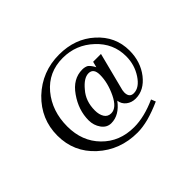

<svg xmlns="http://www.w3.org/2000/svg" viewBox="-137 -929 1196 1196"><g transform="rotate(-45 460.5 -331.0)"><path d="M409 -143Q370 -143 345.5 -177.5Q321 -212 321 -256Q321 -346 378 -427Q434 -508 517 -508Q541 -508 558 -498Q575 -483 589 -456L599 -494H668L603 -240Q601 -224 601 -222Q601 -176 640 -176Q689 -176 729 -237Q769 -298 769 -373Q769 -486 684 -565Q599 -645 482 -645Q356 -645 278 -552Q200 -458 200 -323Q200 -192 282 -109Q364 -25 492 -25Q582 -25 688 -73L700 -43Q637 -15 582 0Q528 14 483 14Q329 14 222 -84Q116 -181 116 -326Q116 -471 222 -574Q330 -676 481 -676Q621 -676 714 -592Q809 -507 809 -383Q809 -285 754 -214Q699 -144 625 -144Q589 -144 563.5 -164Q538 -184 534 -216Q479 -143 409 -143ZM392 -272Q392 -235 407 -211Q422 -187 452 -187Q500 -187 536 -262Q572 -337 572 -406Q572 -464 528 -464Q486 -464 440 -408Q392 -354 392 -272Z"/></g></svg>

Font: Ponomar Unicode TT
Style: Regular
Weight: 400
Designer: Vladislav V. Dorosh, Yuri A.W. Shardt, Nikita Simmons, Aleksandr Andreev
Foundry: Ponomar Project
Version: 1.1